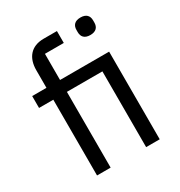

<svg xmlns="http://www.w3.org/2000/svg" viewBox="-174 -859 916 979"><g transform="rotate(-30 283.5 -370.0)"><path d="M113 0H193V-446H402V0H482V-516H193V-670H304V-740H226C150 -740 113 -691 113 -620V-516H29V-446H113ZM442 -637C476 -637 491 -655 491 -682V-695C491 -722 476 -740 442 -740C408 -740 393 -722 393 -695V-682C393 -655 408 -637 442 -637Z"/></g></svg>

Font: IBM Plex Devanagari
Style: Regular
Weight: 400
Designer: Mike Abbink, Paul van der Laan, Pieter van Rosmalen, Erin McLaughlin
Foundry: Bold Monday
Version: Version 1.0